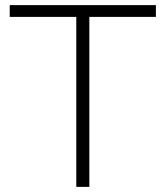

<svg xmlns="http://www.w3.org/2000/svg" viewBox="-20 -730 646 750"><path d="M589 -664H329V0H278V-664H18V-710H589Z"/></svg>

Font: Raleway-v4020 Light
Style: Regular
Weight: 300
Designer: Matt McInerney, Pablo Impallari, Rodrigo Fuenzalida
Foundry: Matt McInerney, Pablo Impallari, Rodrigo Fuenzalida
Version: Version 4.020;PS 004.020;hotconv 1.0.88;makeotf.lib2.5.64775